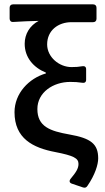

<svg xmlns="http://www.w3.org/2000/svg" viewBox="-20 -693 483 885"><path d="M310.5 153.3 362.3 170.9C371.1 173.8 377.9 171.9 382.8 164.1C418 113.3 432.6 65.4 432.6 37.1C432.6 -29.3 399.4 -55.7 299.8 -73.2C210.9 -88.9 152.3 -109.4 152.3 -190.4C152.3 -267.6 225.6 -315.4 303.7 -315.4C323.2 -315.4 340.8 -314.5 359.4 -311.5C370.1 -309.6 377 -314.5 377 -325.2V-374C377 -384.8 370.1 -389.6 359.4 -387.7C342.8 -384.8 330.1 -383.8 309.6 -383.8C252.9 -383.8 197.3 -429.7 197.3 -488.3C197.3 -552.7 248 -590.8 309.6 -590.8H409.2C418.9 -590.8 424.8 -596.7 424.8 -606.4V-657.2C424.8 -667 418.9 -672.9 409.2 -672.9H40C30.3 -672.9 24.4 -667 24.4 -657.2V-607.4C24.4 -597.7 30.3 -590.8 41 -591.8C88.9 -594.7 114.3 -595.7 158.2 -596.7C117.2 -575.2 93.8 -536.1 93.8 -491.2C93.8 -428.7 133.8 -381.8 191.4 -358.4V-354.5C113.3 -332 46.9 -262.7 46.9 -175.8C46.9 -54.7 131.8 -11.7 234.4 7.8C319.3 24.4 341.8 36.1 341.8 62.5C341.8 84 330.1 101.6 305.7 130.9C297.9 140.6 299.8 149.4 310.5 153.3Z"/></svg>

Font: Ed Sans Neue Medium
Style: Regular
Weight: 500
Designer: Stephen Hutchings
Version: Version 1.004;PS 001.004;hotconv 1.0.88;makeotf.lib2.5.64775